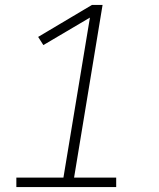

<svg xmlns="http://www.w3.org/2000/svg" viewBox="-20 -755 640 775"><path d="M46 0V-38H236L343 -684L155 -573L134 -606L351 -735H394L279 -38H449V0Z"/></svg>

Font: Iosevka Slab XLtEx
Style: Italic
Weight: 200
Width: 7
Italic angle: -9°
Monospace: yes
Designer: Belleve Invis
Foundry: Belleve Invis
Version: Version 11.1.0; ttfautohint (v1.8.3)